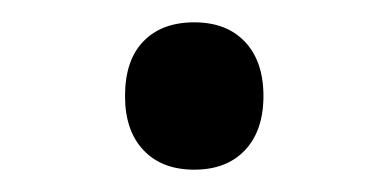

<svg xmlns="http://www.w3.org/2000/svg" viewBox="-20 -415 348 172"><path d="M154 -263Q125 -263 108.5 -280.5Q92 -298 92 -329Q92 -361 108.5 -378Q125 -395 154 -395Q183 -395 199.5 -377.5Q216 -360 216 -329Q216 -298 199.5 -280.5Q183 -263 154 -263Z"/></svg>

Font: Noto Sans Hanifi Rohingya
Style: Regular
Weight: 400
Designer: Monotype Design Team and DaltonMaag
Foundry: Google LLC
Version: Version 2.101